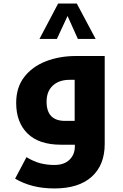

<svg xmlns="http://www.w3.org/2000/svg" viewBox="-20 -814 694 1080"><path d="M286 246Q220 246 165.5 232Q111 218 65 191L129 70Q172 96 209.5 105Q247 114 285 114Q341 114 371 84.5Q401 55 401 10V0H323Q199 0 135 -63Q71 -126 71 -235Q71 -322 116 -380.5Q161 -439 237.5 -469Q314 -499 409 -499H569V-4Q569 114 496 180Q423 246 286 246ZM400 -134V-365H372Q312 -365 277 -332.5Q242 -300 242 -242Q242 -134 346 -134ZM202 -595 307 -794H412L518 -595H418L360 -724L300 -595Z"/></svg>

Font: Noto Kufi Arabic ExtraBold
Style: Regular
Weight: 800
Designer: Monotype Design Team, David Williams, Khaled Hosny
Foundry: Google LLC
Version: Version 2.109; ttfautohint (v1.8.4.7-5d5b)